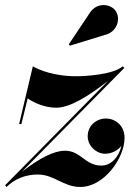

<svg xmlns="http://www.w3.org/2000/svg" viewBox="-62 -733 543 763"><path d="M354 -594C402 -604 419.5 -657 398 -689C380 -717 323.5 -727.5 294 -680.5L211.5 -557L216 -551.5ZM14 -240H23L48 -342C74 -323.5 117.5 -305 161.5 -305C219 -305 295.5 -355.5 368 -412L-42 3.5L-41 3L-41.5 3.5L-36 10C-4 -22 40 -39.5 88 -39.5C154 -39.5 189 10 257.5 10C351.5 10 433 -105 433 -185C433 -233.5 397.5 -262 358.5 -262C321 -262 286.5 -233.5 286.5 -191.5C286.5 -152.5 321.5 -122 356 -122C381 -122 406 -134.5 420.5 -153.5C410.5 -110 381 -75 340.5 -75C276 -75 259.5 -134 196.5 -134C151.5 -134 95.5 -104.5 25 -50.5L432 -463L426 -469.5C388 -437.5 286 -430 238 -430C192 -430 122 -439 68.5 -469.5Z"/></svg>

Font: Bodoni* 24pt
Style: Bold Italic
Weight: 700
Italic angle: -13°
Version: Version 2.3